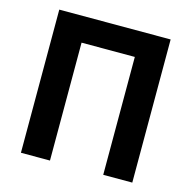

<svg xmlns="http://www.w3.org/2000/svg" viewBox="-101 -781 879 881"><g transform="rotate(15 338.5 -340.0)"><path d="M465 0V-560H212V0H74V-680H603V0Z"/></g></svg>

Font: Titillium Web[RUS by Daymarius]
Style: Bold
Weight: 700
Designer: Cyrillization by Daymarius
Foundry: Cyrillization by Daymarius
Version: Version 1.002 September 11, 2018